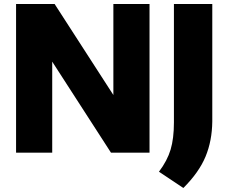

<svg xmlns="http://www.w3.org/2000/svg" viewBox="-20 -760 1137 956"><path d="M544.5 -740H724.5V0H532.5L240 -453V0H60V-740H252L544.5 -287ZM771.5 95Q813 40 829.5 -15.2Q846 -70.5 846 -150.5V-740H1037V-155.5Q1036 -59 1003.5 19.5Q971 98 893 176Z"/></svg>

Font: Encode Sans ExtraBold
Style: Regular
Weight: 800
Designer: Multiple Designers
Foundry: Impallari Type
Version: Version 2.000